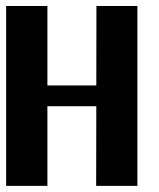

<svg xmlns="http://www.w3.org/2000/svg" viewBox="-20 -605 516 625"><path d="M134.3 -259.3V0H0V-585.4H134.3V-326.7H293.5L293.9 -585.4H427.2V0H293L293.5 -259.3Z"/></svg>

Font: Aqlam Corner
Style: Regular
Weight: 400
Designer: Developer/ Husham Jawad
Version: Version 1.00;December 29, 2020;FontCreator 13.0.0.2683 32-bi